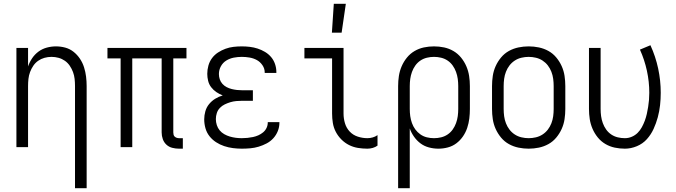

<svg xmlns="http://www.w3.org/2000/svg" viewBox="-20 -771 3540 1006"><path d="M373 215V-320Q373 -339 371 -357.5Q369 -376 362.5 -393.5Q356 -411 345.5 -426.5Q335 -442 320 -452.5Q305 -463 287 -468Q269 -473 250 -473Q231 -473 213 -468Q195 -463 180 -452.5Q165 -442 154.5 -426.5Q144 -411 137.5 -393.5Q131 -376 129 -357.5Q127 -339 127 -320V0H66V-520H127V-423Q135 -446 148.5 -466Q162 -486 181.5 -500.5Q201 -515 225 -521.5Q249 -528 273 -528Q298 -528 322 -521.5Q346 -515 365.5 -499.5Q385 -484 399 -463Q413 -442 420.5 -418Q428 -394 431 -369.5Q434 -345 434 -320V215Z M938 8H918Q900 8 882.5 3.5Q865 -1 852 -13Q839 -25 833 -42Q827 -59 827 -77V-465H673V0H612V-465H543V-520H957V-465H888V-77Q888 -71 889.5 -65Q891 -59 895.5 -55Q900 -51 906 -49Q912 -47 918 -47H938Z M1247 8Q1224 8 1200.5 5Q1177 2 1154.5 -5.5Q1132 -13 1112 -26Q1092 -39 1077.5 -57.5Q1063 -76 1056.5 -99Q1050 -122 1050 -146Q1050 -167 1056 -188Q1062 -209 1075.5 -225.5Q1089 -242 1107.5 -253.5Q1126 -265 1147 -271Q1129 -278 1113.5 -288.5Q1098 -299 1086.5 -314Q1075 -329 1070.5 -347.5Q1066 -366 1066 -384Q1066 -406 1072 -427.5Q1078 -449 1091 -466.5Q1104 -484 1122.5 -496Q1141 -508 1161.5 -515.5Q1182 -523 1203.5 -525.5Q1225 -528 1247 -528Q1268 -528 1289 -525.5Q1310 -523 1330 -516.5Q1350 -510 1368.5 -499Q1387 -488 1400.5 -472Q1414 -456 1421 -435.5Q1428 -415 1428 -394V-389H1367V-392Q1367 -412 1355 -429.5Q1343 -447 1325.5 -456.5Q1308 -466 1287.5 -469.5Q1267 -473 1247 -473Q1226 -473 1205 -469Q1184 -465 1166 -454Q1148 -443 1137.5 -424Q1127 -405 1127 -383Q1127 -369 1131.5 -355.5Q1136 -342 1145.5 -331.5Q1155 -321 1167.5 -314.5Q1180 -308 1194 -304.5Q1208 -301 1222 -299.5Q1236 -298 1250 -298H1305V-243H1250Q1234 -243 1218 -241.5Q1202 -240 1187 -235.5Q1172 -231 1157.5 -224Q1143 -217 1132 -205.5Q1121 -194 1116 -178.5Q1111 -163 1111 -147Q1111 -131 1116 -115.5Q1121 -100 1131 -88Q1141 -76 1155 -68Q1169 -60 1184.5 -55.5Q1200 -51 1215.5 -49Q1231 -47 1247 -47Q1262 -47 1276.5 -48.5Q1291 -50 1305.5 -53Q1320 -56 1333.5 -62Q1347 -68 1358.5 -77.5Q1370 -87 1376.5 -100.5Q1383 -114 1383 -129V-131H1444V-128Q1444 -105 1435.5 -84Q1427 -63 1412 -46.5Q1397 -30 1377 -19.5Q1357 -9 1335.5 -2.5Q1314 4 1291.5 6Q1269 8 1247 8Z M1905 8Q1880 8 1855.5 4Q1831 0 1809 -11Q1787 -22 1769 -40Q1751 -58 1739.5 -80Q1728 -102 1724 -126.5Q1720 -151 1720 -176V-465H1575V-520H1780V-176Q1780 -150 1787.5 -125Q1795 -100 1812.5 -81.5Q1830 -63 1855 -55Q1880 -47 1905 -47Q1919 -47 1933 -51Q1947 -55 1958 -63V-8Q1947 0 1933 4Q1919 8 1905 8ZM1719 -600 1729 -751H1792L1770 -600Z M2066 215V-320Q2066 -347 2070 -373Q2074 -399 2084.5 -423.5Q2095 -448 2112 -469Q2129 -490 2152 -503.5Q2175 -517 2201 -522.5Q2227 -528 2254 -528Q2281 -528 2307 -522.5Q2333 -517 2356 -503.5Q2379 -490 2396 -469Q2413 -448 2423.5 -423.5Q2434 -399 2438 -373Q2442 -347 2442 -320V-200Q2442 -175 2439 -150Q2436 -125 2428 -101Q2420 -77 2405.5 -56Q2391 -35 2371 -20Q2351 -5 2326.5 1.5Q2302 8 2277 8Q2252 8 2227.5 1.5Q2203 -5 2183.5 -19.5Q2164 -34 2149.5 -54.5Q2135 -75 2127 -98V215ZM2254 -47Q2273 -47 2291.5 -51.5Q2310 -56 2325.5 -66.5Q2341 -77 2352 -92.5Q2363 -108 2369.5 -126Q2376 -144 2378.5 -162.5Q2381 -181 2381 -200V-320Q2381 -339 2378.5 -357.5Q2376 -376 2369.5 -394Q2363 -412 2352 -427.5Q2341 -443 2325.5 -453.5Q2310 -464 2291.5 -468.5Q2273 -473 2254 -473Q2235 -473 2216.5 -468.5Q2198 -464 2182.5 -453.5Q2167 -443 2156 -427.5Q2145 -412 2138.5 -394Q2132 -376 2129.5 -357.5Q2127 -339 2127 -320V-200Q2127 -181 2129.5 -162.5Q2132 -144 2138.5 -126Q2145 -108 2156 -93Q2167 -78 2182.5 -67Q2198 -56 2216.5 -51.5Q2235 -47 2254 -47Z M2750 8Q2723 8 2696.5 2.5Q2670 -3 2646.5 -16Q2623 -29 2605.5 -50Q2588 -71 2577 -95.5Q2566 -120 2562 -146.5Q2558 -173 2558 -200V-320Q2558 -347 2562 -373.5Q2566 -400 2577 -424.5Q2588 -449 2605.5 -470Q2623 -491 2646.5 -504Q2670 -517 2696.5 -522.5Q2723 -528 2750 -528Q2777 -528 2803.5 -522.5Q2830 -517 2853.5 -504Q2877 -491 2894.5 -470Q2912 -449 2923 -424.5Q2934 -400 2938 -373.5Q2942 -347 2942 -320V-200Q2942 -173 2938 -146.5Q2934 -120 2923 -95.5Q2912 -71 2894.5 -50Q2877 -29 2853.5 -16Q2830 -3 2803.5 2.5Q2777 8 2750 8ZM2750 -47Q2769 -47 2788 -51.5Q2807 -56 2823 -66.5Q2839 -77 2850.5 -92Q2862 -107 2869 -125Q2876 -143 2878.5 -162Q2881 -181 2881 -200V-320Q2881 -339 2878.5 -358Q2876 -377 2869 -395Q2862 -413 2850.5 -428Q2839 -443 2823 -453.5Q2807 -464 2788 -468.5Q2769 -473 2750 -473Q2731 -473 2712 -468.5Q2693 -464 2677 -453.5Q2661 -443 2649.5 -428Q2638 -413 2631 -395Q2624 -377 2621.5 -358Q2619 -339 2619 -320V-200Q2619 -181 2621.5 -162Q2624 -143 2631 -125Q2638 -107 2649.5 -92Q2661 -77 2677 -66.5Q2693 -56 2712 -51.5Q2731 -47 2750 -47Z M3254 8Q3227 8 3201 2.5Q3175 -3 3152 -16.5Q3129 -30 3112 -51Q3095 -72 3084.5 -96.5Q3074 -121 3070 -147Q3066 -173 3066 -200V-520H3127V-200Q3127 -181 3129.5 -162.5Q3132 -144 3138.5 -126Q3145 -108 3156 -92.5Q3167 -77 3182.5 -66.5Q3198 -56 3216.5 -51.5Q3235 -47 3254 -47Q3273 -47 3290.5 -54.5Q3308 -62 3321 -75Q3334 -88 3343 -104.5Q3352 -121 3358.5 -138.5Q3365 -156 3369 -174Q3373 -192 3376 -210.5Q3379 -229 3380.5 -247.5Q3382 -266 3382 -285Q3382 -343 3369.5 -400.5Q3357 -458 3333 -511L3388 -534Q3415 -475 3428.5 -412Q3442 -349 3442 -285Q3442 -252 3438.5 -220Q3435 -188 3426.5 -156.5Q3418 -125 3404.5 -95.5Q3391 -66 3369.5 -42Q3348 -18 3317 -5Q3286 8 3254 8Z"/></svg>

Font: Iosevka Fixed Light
Style: Regular
Weight: 300
Monospace: yes
Designer: Belleve Invis
Foundry: Belleve Invis
Version: Version 32.3.0